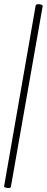

<svg xmlns="http://www.w3.org/2000/svg" viewBox="-20 -757 228 936"><path d="M33 154Q32 159 23 159.5Q14 160 6.5 157.5Q-1 155 0 151L154 -731Q156 -736 164.5 -736.5Q173 -737 181 -734.5Q189 -732 188 -727Z"/></svg>

Font: Cormorant Infant Light
Style: Italic
Weight: 300
Italic angle: -10°
Designer: Christian Thalmann (Catharsis Fonts)
Foundry: Catharsis Fonts
Version: Version 4.001